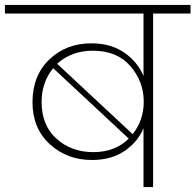

<svg xmlns="http://www.w3.org/2000/svg" viewBox="-52 -760 794 780"><path d="M531 0V-239Q507 -182 453 -146Q399 -110 322 -110Q220 -110 150 -174.5Q80 -239 80 -345Q80 -453 148.5 -518.5Q217 -584 319 -584Q398 -584 452.5 -546.5Q507 -509 531 -451V-705H-32V-740H722V-705H570V0ZM325 -554Q239 -554 180 -501L487 -215Q532 -272 532 -347Q532 -428 478 -491Q424 -554 325 -554ZM471 -197 164 -483Q117 -426 117 -345Q117 -251 177.5 -196.5Q238 -142 327 -142Q416 -142 471 -197Z"/></svg>

Font: Poppins ExtraLight
Style: Regular
Weight: 275
Designer: Ninad Kale (Devanagari), Jonny Pinhorn (Latin)
Foundry: Indian Type Foundry
Version: Version 3.200;PS 1.000;hotconv 16.6.54;makeotf.lib2.5.65590